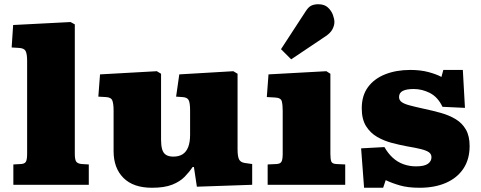

<svg xmlns="http://www.w3.org/2000/svg" viewBox="-20 -872 2271 906"><path d="M43 0V-96L79 -98Q96 -99 102 -108.5Q108 -118 108 -147V-585Q108 -617 101 -631Q94 -645 68 -646L35 -648L42 -754L313 -768L333 -757V-147Q333 -119 339.5 -109.5Q346 -100 365 -98L399 -96V0Z M697 14Q609 14 562.5 -32.5Q516 -79 516 -159V-352Q516 -380 510.5 -396.5Q505 -413 479 -414L444 -416L452 -521L720 -536L740 -524V-212Q740 -186 745 -168Q750 -150 763 -141.5Q776 -133 798 -133Q824 -133 841.5 -144Q859 -155 868 -178Q877 -201 877 -236V-351Q877 -387 870 -400Q863 -413 840 -414L811 -416L826 -521L1081 -536L1101 -524V-168Q1101 -134 1108 -120Q1115 -106 1135 -103L1170 -98V0L909 9L895 -84H889Q873 -60 851 -37.5Q829 -15 792.5 -0.5Q756 14 697 14Z M1243 0V-96L1285 -98Q1303 -99 1308.5 -109.5Q1314 -120 1314 -147V-350Q1314 -378 1309.5 -394.5Q1305 -411 1276 -412L1239 -414L1247 -521L1520 -536L1539 -524V-146Q1539 -120 1543.5 -109.5Q1548 -99 1567 -98L1609 -96V0ZM1354 -592 1306 -640 1422 -818Q1436 -840 1450 -846Q1464 -852 1482 -852Q1511 -852 1527.5 -836.5Q1544 -821 1551 -801.5Q1558 -782 1558 -768Q1558 -752 1549 -734.5Q1540 -717 1518 -702Z M1698 14 1684 -172 1794 -178Q1811 -148 1833.5 -127.5Q1856 -107 1884 -97Q1912 -87 1943 -87Q1982 -87 1999 -99Q2016 -111 2016 -130Q2016 -145 2004 -153.5Q1992 -162 1966 -168.5Q1940 -175 1898 -182Q1866 -188 1829.5 -197.5Q1793 -207 1760.5 -225.5Q1728 -244 1707.5 -276.5Q1687 -309 1687 -361Q1687 -421 1716.5 -461Q1746 -501 1798 -521.5Q1850 -542 1916 -542Q1964 -542 2001.5 -532Q2039 -522 2063 -509L2072 -542H2164L2174 -363L2068 -368Q2046 -414 2009 -433Q1972 -452 1932 -452Q1898 -452 1880.5 -443Q1863 -434 1863 -414Q1863 -400 1874.5 -391Q1886 -382 1912 -375Q1938 -368 1979 -359Q2022 -350 2061 -339Q2100 -328 2130.5 -309.5Q2161 -291 2178.5 -260.5Q2196 -230 2196 -183Q2196 -120 2166.5 -76Q2137 -32 2084 -9Q2031 14 1960 14Q1905 14 1867 3Q1829 -8 1800 -22L1788 14Z"/></svg>

Font: Literata Variable Black
Style: Regular
Weight: 900
Designer: Latin by Veronika Burian and Jose Scaglione. Greek by Irene Vlachou. Cyrillic by Vera Evstafieva.
Foundry: TypeTogether
Version: Version 3.021